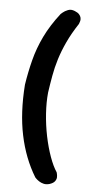

<svg xmlns="http://www.w3.org/2000/svg" viewBox="-52 -722 397 783"><g transform="rotate(5 146.0 -330.5)"><path d="M181.4 26.5Q168 30.4 157.1 27.7Q146.1 25 138 19.5Q129.9 14 125.4 9.4Q121 4.8 121 4.8Q76 -69.2 56.8 -161.2Q37.5 -253.2 46.1 -368.2Q54.1 -420.2 66.8 -469.8Q79.4 -519.4 103.1 -568.6Q126.9 -617.8 165.9 -667.9Q165.9 -667.9 173.6 -674.5Q181.2 -681.1 194.1 -686.3Q206.9 -691.5 222.1 -685.2Q234.8 -680.2 240.7 -673.5Q246.6 -666.8 248.1 -659.8Q249.5 -652.9 248.1 -647Q246.6 -641.1 245 -637.2Q243.4 -633.4 243.4 -633.4Q216.4 -592.4 199 -554.9Q181.6 -517.5 170.9 -482.9Q160.2 -448.2 154.1 -413.8Q147.9 -379.4 142.9 -344.4Q138.9 -305 142 -258.4Q145.1 -211.8 154.4 -166.3Q163.8 -120.9 177.4 -83.2Q191 -45.6 206 -23.6Q206 -23.6 207.6 -17.6Q209.2 -11.6 209.1 -3.2Q208.9 5.1 202.8 13.3Q196.8 21.5 181.4 26.5Z"/></g></svg>

Font: Sour Gummy Black
Style: Regular
Weight: 900
Version: Version 1.000